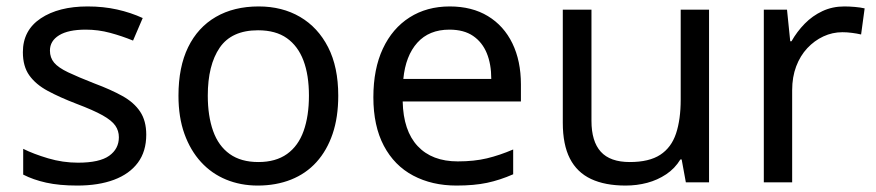

<svg xmlns="http://www.w3.org/2000/svg" viewBox="-20 -566 2719 596"><path d="M434 -148Q434 -96 408 -61Q382 -26 334 -8Q286 10 220 10Q164 10 123.5 1Q83 -8 52 -24V-104Q84 -88 129.5 -74.5Q175 -61 222 -61Q289 -61 319 -82.5Q349 -104 349 -140Q349 -160 338 -176Q327 -192 298.5 -208Q270 -224 217 -244Q165 -264 128 -284Q91 -304 71 -332Q51 -360 51 -404Q51 -472 106.5 -509Q162 -546 252 -546Q301 -546 343.5 -536.5Q386 -527 423 -510L393 -440Q359 -454 322 -464Q285 -474 246 -474Q192 -474 163.5 -456.5Q135 -439 135 -409Q135 -387 148 -371.5Q161 -356 191.5 -341.5Q222 -327 273 -307Q324 -288 360 -268Q396 -248 415 -219.5Q434 -191 434 -148Z M1030 -269Q1030 -202 1012.5 -150.5Q995 -99 962.5 -63Q930 -27 883.5 -8.5Q837 10 780 10Q727 10 682 -8.5Q637 -27 604 -63Q571 -99 552.5 -150.5Q534 -202 534 -269Q534 -358 564 -419.5Q594 -481 650 -513.5Q706 -546 783 -546Q856 -546 911.5 -513.5Q967 -481 998.5 -419.5Q1030 -358 1030 -269ZM625 -269Q625 -206 641.5 -159.5Q658 -113 693 -88Q728 -63 782 -63Q836 -63 871 -88Q906 -113 922.5 -159.5Q939 -206 939 -269Q939 -333 922 -378Q905 -423 870.5 -447.5Q836 -472 781 -472Q699 -472 662 -418Q625 -364 625 -269Z M1376 -546Q1445 -546 1494.5 -516Q1544 -486 1570.5 -431.5Q1597 -377 1597 -304V-251H1230Q1232 -160 1276.5 -112.5Q1321 -65 1401 -65Q1452 -65 1491.5 -74.5Q1531 -84 1573 -102V-25Q1532 -7 1492 1.5Q1452 10 1397 10Q1321 10 1262.5 -21Q1204 -52 1171.5 -113.5Q1139 -175 1139 -264Q1139 -352 1168.5 -415Q1198 -478 1251.5 -512Q1305 -546 1376 -546ZM1375 -474Q1312 -474 1275.5 -433.5Q1239 -393 1232 -321H1505Q1505 -367 1491 -401Q1477 -435 1448.5 -454.5Q1420 -474 1375 -474Z M2181 -536V0H2109L2096 -71H2092Q2075 -43 2048 -25Q2021 -7 1989 1.5Q1957 10 1922 10Q1858 10 1814.5 -10.5Q1771 -31 1749 -74Q1727 -117 1727 -185V-536H1816V-191Q1816 -127 1845 -95Q1874 -63 1935 -63Q1995 -63 2029.5 -85.5Q2064 -108 2078.5 -151.5Q2093 -195 2093 -257V-536Z M2601 -546Q2616 -546 2633.5 -544.5Q2651 -543 2664 -540L2653 -459Q2640 -462 2624.5 -464Q2609 -466 2595 -466Q2564 -466 2536 -453Q2508 -440 2486 -416.5Q2464 -393 2451.5 -360Q2439 -327 2439 -286V0H2351V-536H2423L2433 -438H2437Q2454 -468 2478 -492.5Q2502 -517 2533 -531.5Q2564 -546 2601 -546Z"/></svg>

Font: lguzrati25
Style: Book
Weight: 400
Designer: Jelle Bosma - Monotype Design Team, Universal Thirst
Foundry: Monotype Imaging Inc.
Version: Version 2.106